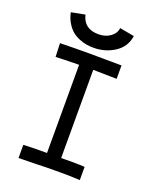

<svg xmlns="http://www.w3.org/2000/svg" viewBox="-150 -908 818 999"><g transform="rotate(20 259.0 -409.0)"><path d="M245.6 -745.6Q284.7 -745.6 311.8 -765.6Q338.9 -785.6 341.3 -814.5L422.4 -799.8Q414.1 -738.8 362.5 -704.8Q311 -670.9 245.6 -670.9Q225.1 -670.9 205.8 -674.1Q186.5 -677.2 164.6 -686.3Q142.6 -695.3 125.2 -709.7Q107.9 -724.1 93.3 -748.3Q78.6 -772.5 71.8 -804.2L147.9 -818.8Q165 -745.6 245.6 -745.6ZM74.2 -633.8Q150.4 -635.7 236.8 -635.7Q294.9 -635.7 414.6 -634.3V-560.1Q382.8 -560.1 344.5 -561.3Q306.2 -562.5 284.2 -562.5V-74.2Q294.9 -74.2 313.2 -74.5Q331.5 -74.7 344.2 -74.7Q380.9 -74.7 414.6 -72.8V0.5Q364.7 -2.4 312 -2.4Q301.3 -2.4 276.4 -2.2Q251.5 -2 236.3 -2Q223.1 -2 170.9 -0.2Q118.7 1.5 75.7 1.5V-71.3Q127.4 -73.7 169.4 -73.7H206.1V-562Q112.3 -560.5 77.1 -558.6Z"/></g></svg>

Font: Fantasque Sans Mono
Style: Regular
Weight: 400
Monospace: yes
Designer: Jany Belluz
Version: Version 1.8.0 ; ttfautohint (v1.8.2)